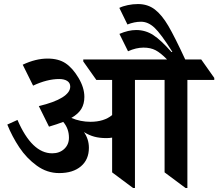

<svg xmlns="http://www.w3.org/2000/svg" viewBox="-20 -916 1079 949"><path d="M1039.1 -521H906.2V13.2H897L793.5 -64V-521H647V13.2H637.7L534.2 -64V-235.8Q520.5 -233.4 506.3 -233.4Q472.2 -233.4 446 -240.5Q419.9 -247.6 395 -263.2Q419.4 -228 419.4 -185.5Q419.4 -127.4 380.1 -94Q340.8 -60.5 272.5 -60.5Q212.4 -60.5 161.9 -97.2Q111.3 -133.8 75.4 -187.7Q39.6 -241.7 16.1 -300.3L66.4 -323.2Q137.7 -158.2 237.8 -158.2Q274.4 -158.2 297.6 -179.9Q320.8 -201.7 320.8 -235.4Q320.8 -280.3 292.5 -313.5Q262.2 -301.8 222.2 -290L171.9 -391.6Q248 -409.7 287.6 -434.3Q327.1 -459 327.1 -487.8Q327.1 -506.3 312.3 -515.9Q297.4 -525.4 272.5 -525.4Q212.9 -525.4 143.6 -492.7L92.3 -596.2Q156.7 -626.5 214.8 -626.5Q269 -626.5 303.7 -603.5Q338.4 -580.6 367.7 -531.7Q397 -482.9 397 -437Q397 -402.8 382.1 -377.9Q367.2 -353 332.5 -333Q378.4 -314 426.8 -314Q494.1 -314 534.2 -347.2V-521H456.1L391.6 -612.3V-622.1H805.7Q773.9 -654.8 749 -667.7Q724.1 -680.7 689.5 -680.7Q652.8 -680.7 612.8 -662.6L570.3 -748.5Q614.7 -767.6 652.8 -767.6Q699.2 -767.6 737.5 -742.7Q775.9 -717.8 827.6 -658.7L832 -659.7Q774.9 -750 743.4 -779.3Q711.9 -808.6 677.2 -808.6Q644 -808.6 609.9 -794.9L569.8 -877Q585.9 -885.3 611.1 -890.6Q636.2 -896 662.1 -896Q710.4 -896 745.4 -869.1Q780.3 -842.3 812.3 -787.6Q844.2 -732.9 895.5 -622.1H974.6L1039.1 -530.8Z"/></svg>

Font: Noto Serif Devanagari
Style: Bold
Weight: 700
Designer: Monotype Design Team
Foundry: Monotype Imaging Inc.
Version: Version 1.01